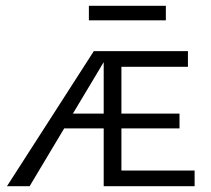

<svg xmlns="http://www.w3.org/2000/svg" viewBox="-20 -641 728 661"><path d="M551 -621V-571H286V-621ZM398 -54H650V0H337V-199H201L82 0H4L303 -465H627V-411H398V-250H598V-199H398ZM231 -250H337V-427Z"/></svg>

Font: EauTestSC
Style: Regular
Weight: 400
Designer: Christian Thalmann (Catharsis Fonts)
Version: Version 0.001;PS 000.001;hotconv 1.0.88;makeotf.lib2.5.64775